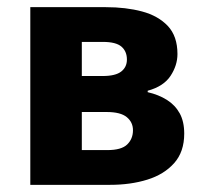

<svg xmlns="http://www.w3.org/2000/svg" viewBox="-20 -516 568 536"><path d="M64.6 0V-496H275.4Q331.5 -496 376.5 -484Q421.5 -472 448.5 -443.5Q475.4 -414.9 475.4 -365.1Q475.4 -333.6 456.1 -304.2Q436.7 -274.8 392.3 -262.7V-258.7Q423 -251.6 446 -237.1Q469 -222.6 481.7 -199.6Q494.3 -176.6 494.3 -143.1Q494.3 -92 466.1 -60.5Q438 -29 391.3 -14.5Q344.6 0 287.6 0ZM208.4 -303.8H266.6Q302.4 -303.8 318.4 -316.3Q334.3 -328.7 334.3 -349.8Q334.3 -372.6 319.1 -385.8Q303.8 -399 267.4 -399H208.4ZM208.4 -97H279.6Q319 -97 335.1 -112.7Q351.2 -128.3 351.2 -152.5Q351.2 -174.8 333.9 -189Q316.6 -203.3 277.8 -203.3H208.4Z"/></svg>

Font: Source Sans 3
Style: Regular
Weight: 200
Designer: Paul D. Hunt
Foundry: Adobe
Version: Version 3.046;hotconv 1.0.118;makeotfexe 2.5.65603